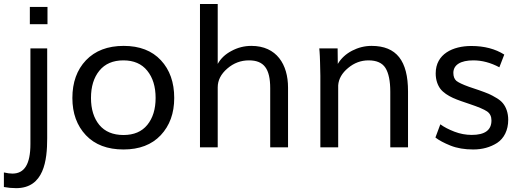

<svg xmlns="http://www.w3.org/2000/svg" viewBox="-91 -746 2660 972"><path d="M149.4 -623.5V-710.9H60.1V-623.5ZM-9.3 206.5C131.8 206.5 147.9 65.4 147.9 -45.9V-501H63V-17.6C63 85.4 32.7 132.8 -28.3 132.8C-40 132.8 -54.2 130.9 -71.3 127V200.7C-50.8 204.6 -30.3 206.5 -9.3 206.5Z M534.2 10.7C614.3 10.7 677.2 -13.2 722.7 -61.5C768.1 -109.9 791 -172.4 791 -250C791 -329.1 768.6 -392.6 723.6 -440.9C678.7 -489.3 615.7 -513.7 535.2 -513.7C454.1 -513.7 390.6 -489.3 344.2 -440.9C298.3 -392.6 275.4 -328.6 275.4 -250C275.4 -172.4 298.3 -109.9 343.8 -61.5C389.6 -13.2 453.1 10.7 534.2 10.7ZM534.2 -62.5C481 -62.5 439.9 -79.6 411.6 -113.8C383.8 -147.9 369.6 -193.4 369.6 -250C369.6 -307.6 383.8 -353.5 412.1 -388.2C440.4 -422.9 481 -440.4 533.7 -440.4C585.9 -440.4 626.5 -422.9 654.3 -388.2C682.6 -353.5 696.8 -307.6 696.8 -250C696.8 -193.4 682.6 -147.9 654.8 -113.8C627 -79.6 586.9 -62.5 534.2 -62.5Z M1011.2 0V-303.7C1011.2 -339.4 1027.3 -371.1 1059.6 -398.9C1091.8 -426.8 1128.4 -440.4 1169.4 -440.4C1245.1 -440.4 1276.9 -397.9 1276.9 -299.8V0H1367.2V-302.2C1367.2 -418.5 1310.1 -513.7 1181.6 -513.7C1146 -513.7 1112.8 -505.4 1081.1 -488.3C1049.3 -471.7 1026.4 -449.7 1011.2 -422.4V-725.6H921.4V0Z M1621.1 0V-314C1623.5 -347.2 1640.6 -376.5 1671.4 -401.9C1702.1 -427.7 1736.8 -440.4 1774.4 -440.4C1815.4 -440.4 1844.2 -427.7 1860.4 -401.9C1876.5 -376 1884.8 -335.9 1884.8 -281.7V0H1974.6V-282.2C1974.6 -438 1916.5 -513.7 1790 -513.7C1755.4 -513.7 1722.7 -505.4 1691.4 -489.3C1660.6 -473.1 1636.2 -451.2 1619.1 -422.4L1618.2 -501H1525.4L1526.9 -482.9C1527.8 -470.7 1528.8 -453.1 1529.3 -430.2C1530.3 -407.2 1530.8 -384.3 1530.8 -362.3V0Z M2304.7 10.7C2351.1 10.7 2391.1 -0.5 2425.8 -22.5C2460.4 -45.4 2481.9 -86.4 2481.9 -139.6C2481.9 -175.3 2470.7 -204.1 2455.1 -223.1C2447.8 -232.4 2436.5 -241.7 2422.4 -250C2408.2 -258.8 2395 -265.6 2382.8 -271C2370.6 -276.4 2354 -282.2 2333.5 -289.6C2328.1 -291.5 2311.5 -297.4 2283.2 -306.6C2251.5 -317.9 2230.5 -328.1 2219.7 -336.4C2209.5 -345.2 2204.1 -358.9 2204.1 -377C2204.1 -417.5 2240.7 -440.4 2305.2 -440.4C2349.1 -440.4 2393.1 -428.7 2437 -405.3L2461.9 -469.7C2416.5 -498.5 2360.8 -513.2 2294.9 -513.2C2202.1 -513.2 2114.7 -473.1 2114.7 -374.5C2114.7 -341.3 2124.5 -314.9 2138.7 -295.9C2146 -286.6 2155.3 -278.3 2167 -270C2190.4 -254.4 2210.9 -245.6 2244.1 -233.9L2287.1 -219.2C2330.6 -204.6 2359.4 -192.4 2374.5 -182.1C2389.6 -171.9 2397 -156.7 2397 -136.2C2397 -87.4 2363.8 -63 2297.4 -63C2267.6 -63 2237.8 -68.4 2209 -79.6C2180.2 -90.8 2156.7 -103 2138.2 -116.7L2113.3 -49.8C2131.3 -35.6 2157.2 -22 2189.9 -8.8C2223.1 4.4 2261.2 10.7 2304.7 10.7Z"/></svg>

Font: Ride
Style: Regular
Weight: 400
Version: Version 3.000